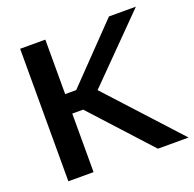

<svg xmlns="http://www.w3.org/2000/svg" viewBox="-125 -839 977 968"><g transform="rotate(-20 363.0 -355.5)"><path d="M561.5 0H726.1L350.1 -410.6L251.5 -339.4ZM149.4 -418.5V-314H310.1L702.1 -710.9H557.6L275.4 -418.5ZM81.1 0H216.3V-710.9H81.1Z"/></g></svg>

Font: Roboto Flex
Style: wght 600 wdth 140 opsz 13.0 GRAD 0.00 slnt 0.00 XTRA 468 XOPQ 96 YOPQ 79 YTLC 514 YTUC 712 YTAS 750 YTDE -203.00 YTFI 738
Weight: 600
Width: 8
Designer: Berlow after Robertson
Foundry: Google
Version: Version 3.100